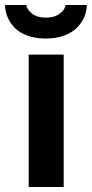

<svg xmlns="http://www.w3.org/2000/svg" viewBox="-50 -743 365 763"><path d="M131.8 -589.8Q90.3 -589.8 58.1 -601.8Q25.9 -613.8 7.3 -633.5Q-11.2 -653.3 -20.5 -676Q-29.8 -698.7 -29.8 -723.1H54.2Q57.6 -704.1 77.9 -688.5Q98.1 -672.9 131.8 -672.9Q166.5 -672.9 187.5 -688.7Q208.5 -704.6 210.9 -723.1H294.9Q294.9 -699.2 285.2 -676Q275.4 -652.8 256.3 -633.3Q237.3 -613.8 205.1 -601.8Q172.9 -589.8 131.8 -589.8ZM64 0V-525.9H203.1V0Z"/></svg>

Font: Archivo
Style: Bold
Weight: 700
Designer: Hector Gatti
Foundry: Omnibus-Type
Version: Version 2.001